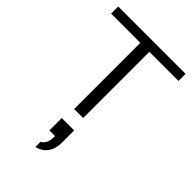

<svg xmlns="http://www.w3.org/2000/svg" viewBox="-305 -815 1296 1296"><g transform="rotate(45 343.5 -167.0)"><path d="M301 0V-632H22V-700H665V-632H387V0ZM297 366V318Q324 300 331.5 276.5Q339 253 339 228V220H285V102H403V229Q403 250 395 277.5Q387 305 364 330Q341 355 297 366Z"/></g></svg>

Font: Panamera Medium
Style: Regular
Weight: 500
Designer: Bastien Sozeau
Foundry: NBR — Bastien Sozeau
Version: Version 3.002; ttfautohint (v1.8.4.7-5d5b);gftools[0.9.33]